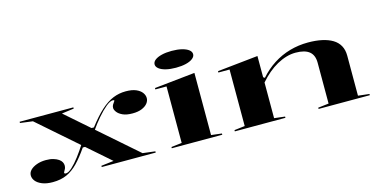

<svg xmlns="http://www.w3.org/2000/svg" viewBox="-73 -1093 2905 1477"><g transform="rotate(-15 1379.5 -354.5)"><path d="M591 0V-10L691 -22L171 -477L71 -490V-500H499V-490L402 -477L922 -22L1021 -10V0ZM198 15Q148 15 114 1Q80 -13 63.5 -34Q47 -55 47 -78Q47 -102 65 -120.5Q83 -139 115.5 -151Q148 -163 189 -163Q224 -163 248.5 -155.5Q273 -148 289 -137Q305 -126 312 -112.5Q319 -99 319 -86Q319 -72 314.5 -61.5Q310 -51 305 -43.5Q300 -36 300 -32Q300 -24 313 -24Q333 -24 362.5 -51Q392 -78 424.5 -121Q457 -164 486 -210L512 -183H489Q443 -116 400.5 -72Q358 -28 310 -6.5Q262 15 198 15ZM928 -337Q880 -337 850.5 -350.5Q821 -364 807 -382.5Q793 -401 793 -416Q793 -430 799 -440.5Q805 -451 811 -458.5Q817 -466 817 -469Q817 -474 805 -474Q784 -474 750.5 -446.5Q717 -419 680 -376Q643 -333 610 -285L588 -310H612Q671 -387 720.5 -431.5Q770 -476 818 -495.5Q866 -515 919 -515Q969 -515 1000.5 -501.5Q1032 -488 1047.5 -467Q1063 -446 1063 -423Q1063 -401 1047.5 -381.5Q1032 -362 1002 -349.5Q972 -337 928 -337Z M1341 -590Q1296 -590 1261.5 -598.5Q1227 -607 1207.5 -622.5Q1188 -638 1188 -657Q1188 -677 1207.5 -692Q1227 -707 1261.5 -715.5Q1296 -724 1341 -724Q1387 -724 1421.5 -715.5Q1456 -707 1475.5 -692Q1495 -677 1495 -657Q1495 -638 1475.5 -622.5Q1456 -607 1421.5 -598.5Q1387 -590 1341 -590ZM1149 0V-10L1233 -20V-470H1144V-481L1467 -515V-20L1551 -10V0Z M2726 -10V0H2318V-10L2403 -20V-345Q2403 -406 2367 -435Q2331 -464 2258 -464Q2221 -464 2183.5 -453Q2146 -442 2109 -421.5Q2072 -401 2037 -371.5Q2002 -342 1969 -304V-20L2054 -10V0H1651V-10L1735 -20V-470H1646V-481L1969 -515V-346L1981 -338Q2032 -396 2093.5 -435.5Q2155 -475 2225 -495Q2295 -515 2371 -515Q2432 -515 2481 -504.5Q2530 -494 2565 -473Q2600 -452 2618.5 -418.5Q2637 -385 2637 -339V-20Z"/></g></svg>

Font: Kalnia Expanded
Style: Regular
Weight: 400
Width: 7
Designer: Frida Medrano
Foundry: Frida Medrano
Version: Version 1.105